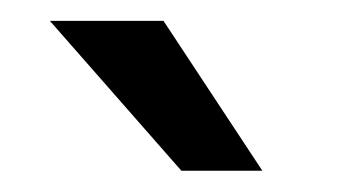

<svg xmlns="http://www.w3.org/2000/svg" viewBox="-20 -770 349 184"><path d="M231.4 -606.4H153.8L27.8 -750H136.7Z"/></svg>

Font: MAUL
Style: Regular
Weight: 400
Designer: MAUL
Version: Version 1.0; 2020; ttfautohint (v1.8.3)